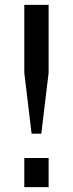

<svg xmlns="http://www.w3.org/2000/svg" viewBox="-20 -770 300 790"><path d="M80 -120H180V0H80ZM80 -750H180V-470L150 -220H110L80 -470Z"/></svg>

Font: Graduate
Style: Regular
Weight: 400
Version: Version 1.001